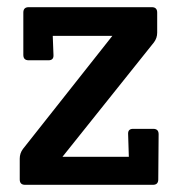

<svg xmlns="http://www.w3.org/2000/svg" viewBox="-20 -515 492 535"><path d="M422 -141 421 -15Q421 0 406 0H50Q35 0 35 -15V-73Q35 -88 44 -100L293 -415H127L129 -362Q130 -347 115 -347H60Q45 -347 45 -362V-480Q45 -495 60 -495H403Q418 -495 418 -480V-424Q418 -409 409 -397L154 -78H339L337 -141Q336 -156 351 -156H407Q422 -156 422 -141Z"/></svg>

Font: Crete Round
Style: Regular
Weight: 400
Designer: Veronika Burian
Foundry: TypeTogether
Version: Version 1.001